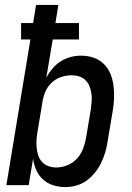

<svg xmlns="http://www.w3.org/2000/svg" viewBox="-20 -755 540 783"><path d="M246 8Q221 8 197 0.5Q173 -7 155.5 -23Q138 -39 128 -61Q118 -83 115 -108L97 0H6L104 -594H66V-661H115L127 -735H218L206 -661H302V-594H195L169 -439Q180 -459 194.5 -476Q209 -493 228 -505Q247 -517 268 -522.5Q289 -528 310 -528Q337 -528 361 -520Q385 -512 403 -494.5Q421 -477 430.5 -453.5Q440 -430 443 -404.5Q446 -379 445 -352.5Q444 -326 439 -299L419 -179Q416 -157 409.5 -135Q403 -113 393 -92Q383 -71 368 -52Q353 -33 334 -19Q315 -5 291.5 1.5Q268 8 246 8ZM209 -72Q232 -72 254.5 -81Q277 -90 293.5 -108Q310 -126 318.5 -148Q327 -170 331 -193L351 -313Q353 -328 354 -344Q355 -360 352.5 -375.5Q350 -391 344.5 -404.5Q339 -418 328 -428.5Q317 -439 302.5 -443.5Q288 -448 273 -448Q251 -448 229.5 -441Q208 -434 191 -418Q174 -402 165 -381Q156 -360 153 -338L133 -218Q130 -202 129 -185Q128 -168 129.5 -152Q131 -136 136 -121Q141 -106 151.5 -94.5Q162 -83 177.5 -77.5Q193 -72 209 -72Z"/></svg>

Font: Iosevka Term Curly Medium
Style: Italic
Weight: 500
Italic angle: -9°
Designer: Belleve Invis
Foundry: Belleve Invis
Version: Version 32.3.0